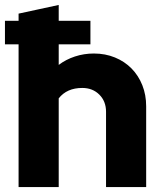

<svg xmlns="http://www.w3.org/2000/svg" viewBox="-25 -755 656 775"><path d="M50 0V-576H-5V-671H50V-700Q91 -709 131 -717.5Q171 -726 212 -735V-671H340V-576H212V-493Q241 -515 277.5 -527Q314 -539 354 -539Q400 -539 439 -523Q478 -507 506 -478.5Q534 -450 549.5 -411Q565 -372 565 -326V0H403V-304Q403 -346 376 -373Q349 -400 307 -400Q245 -400 212 -358V0Z"/></svg>

Font: Rosa Sans Black
Style: Regular
Weight: 900
Designer: Pentagram / MCKL
Foundry: Pentagram / MCKL
Version: Version 1.005;September 16, 2019;FontCreator 11.5.0.2425 64-